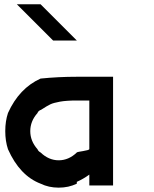

<svg xmlns="http://www.w3.org/2000/svg" viewBox="-20 -853 707 883"><path d="M390.8 -50Q363.3 -30 333.3 -16.7V-8.3Q295.8 10 250 10Q204.2 10 166.7 -8.3Q70.8 -45 16.7 -166.7Q4.2 -204.2 4.2 -250Q4.2 -295.8 16.7 -333.3Q68.3 -447.5 166.7 -491.7Q248.3 -500 333.3 -500H500V0H390.8ZM333.3 -151.7V-152.5Q336.7 -154.2 362.5 -158.3Q388.3 -162.5 390.8 -166.7V-390.8H333.3Q285 -390.8 255.4 -385.4Q225.8 -380 211.7 -373.3Q197.5 -366.7 166.7 -346.7V-347.5Q155 -341.7 152.5 -333.3Q119.2 -295.8 119.2 -250Q119.2 -204.2 152.5 -166.7Q155.8 -157.5 166.7 -151.7Q204.2 -115.8 250 -115.8Q295.8 -115.8 333.3 -151.7ZM166.7 -833.3 333.3 -666.7H224.2L57.5 -833.3Z"/></svg>

Font: 0xA000-Mono
Style: Mono-Bold
Weight: 700
Version: Version 0.1